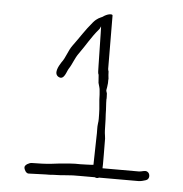

<svg xmlns="http://www.w3.org/2000/svg" viewBox="-45 -636 610 639"><g transform="rotate(5 260.5 -317.0)"><path d="M244 -48H294C297 -47 298 -46 301 -46C305 -46 306 -47 308 -48H439C449 -48 457 -51 464 -53C478 -57 477 -77 466 -82C458 -86 448 -80 439 -80H317C318 -80 317 -170 317 -170C318 -182 314 -195 314 -206C314 -218 313 -231 313 -243C313 -249 312 -255 312 -261C312 -278 310 -293 310 -310C311 -310 310 -325 310 -325C311 -330 307 -335 307 -340C308 -346 310 -355 310 -360C311 -362 310 -376 311 -378C310 -387 309 -395 309 -403C308 -407 307 -407 307 -411L306 -590C305 -595 289 -594 273 -582C265 -578 256 -576 243 -561C219 -533 203 -506 182 -478C168 -459 164 -437 150 -419C141 -405 127 -380 145 -370C164 -360 170 -391 176 -400C188 -418 192 -436 206 -455C227 -484 241 -511 265 -539C268 -542 269 -546 271 -550C272 -553 274 -393 275 -396C275 -393 276 -391 277 -389C277 -382 279 -370 279 -362C281 -353 285 -345 285 -335L286 -323C286 -301 290 -281 290 -259C290 -250 291 -237 289 -227C287 -215 289 -198 288 -184C288 -184 286 -90 286 -89C286 -88 243 -87 243 -87C219 -88 192 -85 171 -83C171 -83 147 -80 146 -80C130 -78 101 -77 81 -77C73 -77 58 -69 58 -61C58 -53 65 -41 73 -41L129 -43C140 -43 148 -43 156 -44C186 -44 212 -49 244 -48Z"/></g></svg>

Font: Photofail
Style: Regular
Weight: 400
Foundry: Cannot Into Space Fonts
Version: Version 0.97